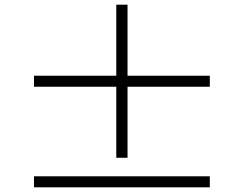

<svg xmlns="http://www.w3.org/2000/svg" viewBox="-20 -808 1040 819"><path d="M125 -9V-56H875V-9ZM476 -135V-438H125V-485H476V-788H524V-485H875V-438H524V-135Z"/></svg>

Font: GenRyuMin TW B
Style: Regular
Weight: 700
Version: Version 1.501;PS 1;hotconv 16.6.51;makeotf.lib2.5.65220